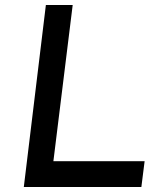

<svg xmlns="http://www.w3.org/2000/svg" viewBox="-20 -746 654 766"><path d="M163 -726H270L193 -103H557L544 0H75Z"/></svg>

Font: Josefin Sans Thin Medium
Style: Italic
Weight: 500
Italic angle: -7°
Version: Version 2.000